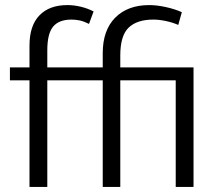

<svg xmlns="http://www.w3.org/2000/svg" viewBox="-20 -735 849 755"><path d="M245 -715Q271 -715 298 -708.5Q325 -702 348 -690L330 -641Q310 -651 294 -654.5Q278 -658 261 -658Q212 -658 189 -630.5Q166 -603 166 -537V-470H384V-526Q384 -616 433 -665.5Q482 -715 567 -715Q597 -715 633 -707Q669 -699 695 -687L681 -637Q658 -647 631.5 -652.5Q605 -658 583 -658Q519 -658 486 -626.5Q453 -595 453 -517V-470H741V0H671V-419H453V0H384V-419H166V0H96V-419H19V-470H96V-556Q96 -634 135 -674.5Q174 -715 245 -715Z"/></svg>

Font: Mukta Malar Light
Style: Regular
Weight: 300
Designer: Aadarsh Rajan, Girish Dalvi, Yashodeep Gholap
Foundry: Ek Type
Version: Version 2.538;PS 1.000;hotconv 16.6.51;makeotf.lib2.5.65220;